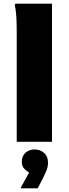

<svg xmlns="http://www.w3.org/2000/svg" viewBox="-20 -780 378 1056"><path d="M72 0V-595Q72 -615 71.5 -645Q71 -675 68.5 -704.5Q66 -734 61 -752L65 -760H266V0ZM140 169Q127 161 113.5 148Q100 135 100 109Q100 79 120 60.5Q140 42 170 42Q201 42 222.5 61Q244 80 244 115Q244 139 233.5 163Q223 187 215 203L187 256H95V251Z"/></svg>

Font: Kufam ExtraBold
Style: Regular
Weight: 800
Designer: Wael Morcos, Artur Schmal
Foundry: Original Type
Version: Version 1.300; ttfautohint (v1.8.3)